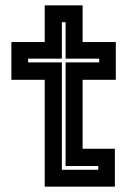

<svg xmlns="http://www.w3.org/2000/svg" viewBox="-20 -697 508 717"><path d="M147 0V-399H22.5V-540H147V-677H288.5V-540H412.5V-399H288.5V-141.5H409V0ZM211 -63H347V-77H225V-464H350.5V-478H225V-614H211V-478H85V-464H211Z"/></svg>

Font: Tourney
Style: Bold
Weight: 700
Designer: Tyler Finck
Foundry: Etcetera Type Co
Version: Version 1.015